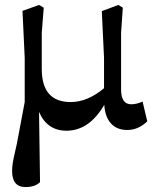

<svg xmlns="http://www.w3.org/2000/svg" viewBox="-20 -514 628 777"><path d="M557 -103 576 -23Q540 12 495 12Q453 12 429 -14.5Q405 -41 402 -90Q341 15 249 15Q171 15 138 -61L142 223Q122 243 83 243Q29 243 29 178Q29 163 31.5 146.5Q34 130 40 104.5Q46 79 48 69L80 -101V-280L71 -470L138 -494L157 -483L149 -381V-235Q149 -101 266 -101Q334 -101 401 -157V-280L392 -469L459 -494L477 -483L470 -381V-152Q470 -92 511 -92Q533 -92 557 -103Z"/></svg>

Font: TypoPRO Source Serif Pro
Style: Regular
Weight: 600
Designer: Frank Grießhammer
Foundry: Adobe Systems Incorporated
Version: Version 1.017;PS 1.0;hotconv 1.0.79;makeotf.lib2.5.61930